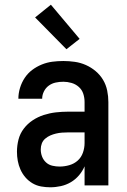

<svg xmlns="http://www.w3.org/2000/svg" viewBox="-20 -787 540 815"><path d="M193 8Q174 8 154.5 4.5Q135 1 118 -9Q101 -19 88 -34Q75 -49 67 -67Q59 -85 55.5 -104Q52 -123 52 -143Q52 -169 58.5 -194.5Q65 -220 81 -241Q97 -262 119 -276.5Q141 -291 166 -299Q191 -307 217 -310Q243 -313 269 -313H339V-354Q339 -372 333.5 -389Q328 -406 314.5 -418Q301 -430 283.5 -435Q266 -440 249 -440Q232 -440 216 -436.5Q200 -433 187 -423.5Q174 -414 166.5 -399Q159 -384 159 -368H58Q58 -391 65 -414Q72 -437 85 -456.5Q98 -476 116.5 -490Q135 -504 157 -513Q179 -522 202 -525Q225 -528 249 -528Q273 -528 297.5 -524.5Q322 -521 344.5 -511Q367 -501 386 -485Q405 -469 417.5 -448Q430 -427 435 -402.5Q440 -378 440 -354V0H339V-81Q330 -60 315 -42.5Q300 -25 280.5 -13.5Q261 -2 238.5 3Q216 8 193 8ZM233 -80Q254 -80 274.5 -86Q295 -92 310 -105.5Q325 -119 332 -139Q339 -159 339 -180V-225H269Q256 -225 243 -224Q230 -223 217.5 -220Q205 -217 193.5 -212Q182 -207 172 -198.5Q162 -190 157.5 -178Q153 -166 153 -153Q153 -137 158.5 -122.5Q164 -108 175.5 -97.5Q187 -87 202.5 -83.5Q218 -80 233 -80ZM262 -578 129 -713 196 -767 318 -622Z"/></svg>

Font: Iosevka Curly Semibold
Style: Regular
Weight: 600
Monospace: yes
Designer: Belleve Invis
Foundry: Belleve Invis
Version: Version 22.1.2; ttfautohint (v1.8.4)